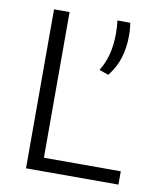

<svg xmlns="http://www.w3.org/2000/svg" viewBox="-75 -699 634 760"><g transform="rotate(10 242.0 -319.5)"><path d="M143.5 0H81V-639H143.5ZM113.5 -53.5H452.5V0H113.5ZM387.5 -639Q388.5 -631 390 -618Q391.5 -605 391.5 -589.5Q391.5 -541 379.2 -499.8Q367 -458.5 337.5 -421L300 -434Q320.5 -467.5 329.8 -504.8Q339 -542 339 -587Q339 -600.5 338.2 -613Q337.5 -625.5 335.5 -639Z"/></g></svg>

Font: Anek Latin Medium Light
Style: Regular
Weight: 300
Version: Version 1.003